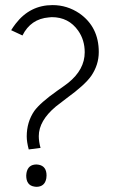

<svg xmlns="http://www.w3.org/2000/svg" viewBox="-20 -721 463 747"><path d="M137.7 -145.5Q130.9 -169.9 130.9 -191.4Q130.9 -251 197.3 -306.6Q210.9 -317.4 239.3 -338.9Q310.5 -390.6 335 -425.8Q364.3 -468.8 364.3 -518.6Q364.3 -616.2 289.1 -668.9Q241.2 -701.2 184.6 -701.2Q96.7 -701.2 41 -628.9Q31.2 -616.2 23.4 -603.5L67.4 -583Q99.6 -647.5 169.9 -653.3Q175.8 -654.3 181.6 -654.3Q247.1 -654.3 284.2 -601.6Q309.6 -565.4 309.6 -517.6Q309.6 -450.2 245.1 -398.4Q231.4 -387.7 203.1 -368.2Q136.7 -321.3 113.3 -289.1Q84 -246.1 84 -190.4Q84 -168.9 91.8 -139.6ZM161.1 -38.1Q161.1 -74.2 130.9 -80.1Q126 -81.1 122.1 -81.1Q88.9 -81.1 83 -47.9Q82 -43 82 -38.1Q82 0 113.3 4.9Q118.2 5.9 121.1 5.9Q154.3 5.9 160.2 -27.3Q161.1 -33.2 161.1 -38.1Z"/></svg>

Font: Yaldevi Colombo Light
Style: Regular
Weight: 300
Designer: Sol Matas, Denzil Rajitha, Kosala Senevirathne and Pathum Egodawatta
Foundry: Mooniak
Version: Version 1.020 ; ttfautohint (v1.6)